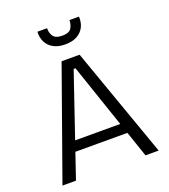

<svg xmlns="http://www.w3.org/2000/svg" viewBox="-154 -973 952 1082"><g transform="rotate(-20 322.0 -431.5)"><path d="M33 0 268 -660H376L610 0H531L328 -596H317L114 0ZM138 -154V-215H514V-154ZM197 -863H255Q253 -838 267 -816Q281 -794 322 -794Q363 -794 376 -815Q389 -836 389 -863H446Q448 -828 434.5 -801Q421 -774 392.5 -758Q364 -742 321 -742Q278 -742 249.5 -758.5Q221 -775 208 -802Q195 -829 197 -863Z"/></g></svg>

Font: Bricolage Grotesque 96pt ExtraBold Light
Style: Regular
Weight: 300
Version: Version 1.001;gftools[0.9.33.dev8+g029e19f]